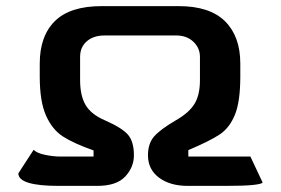

<svg xmlns="http://www.w3.org/2000/svg" viewBox="-20 -608 919 628"><path d="M40 -41 90 -118Q101 -107 127.5 -101.5Q154 -96 177 -96H286V-116Q221 -139 186 -161.5Q151 -184 130.5 -230Q110 -276 110 -358V-400Q110 -490 159.5 -539Q209 -588 313 -588H564Q666 -588 716 -538.5Q766 -489 766 -400V-358Q766 -276 748.5 -233Q731 -190 699 -168.5Q667 -147 596 -117V-96H799L839 -11Q836 -6 807 -3Q778 0 719 0H594Q536 0 500 -27Q464 -54 464 -100Q464 -138 483.5 -161Q503 -184 556 -215Q598 -239 616 -268Q634 -297 634 -346V-422Q634 -451 612.5 -471.5Q591 -492 556 -492H322Q286 -492 264 -473Q242 -454 242 -422V-346Q242 -295 260 -264.5Q278 -234 322 -215Q379 -190 398.5 -167.5Q418 -145 418 -100Q418 -61 389.5 -30.5Q361 0 298 0H172Q40 0 40 -41Z"/></svg>

Font: Gold
Style: Regular
Weight: 400
Designer: jaiki
Version: Version 1.000